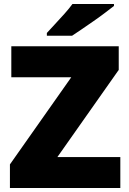

<svg xmlns="http://www.w3.org/2000/svg" viewBox="-20 -947 651 967"><path d="M586 0H30V-119L339 -558H37V-714H578V-595L269 -156H586ZM554 -917Q536 -903 509 -882.5Q482 -862 451 -840.5Q420 -819 391.5 -799.5Q363 -780 343 -767H216V-781Q233 -800 257 -825.5Q281 -851 305 -878Q329 -905 345 -927H554Z"/></svg>

Font: Noto Sans Telugu Black
Style: Regular
Weight: 900
Designer: Jelle Bosma - Monotype Design Team
Foundry: Monotype Imaging Inc.
Version: Version 2.005; ttfautohint (v1.8.4.7-5d5b)